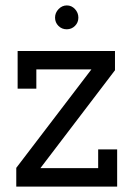

<svg xmlns="http://www.w3.org/2000/svg" viewBox="-20 -688 492 708"><path d="M40 0V-69L317 -432H114V-361H45V-500H404V-429L129 -68H342V-137H412V0ZM226.5 -668Q244 -668 256.5 -654.5Q269 -641 269 -623Q269 -605 256.5 -592.5Q244 -580 226 -580Q208 -580 195.5 -592.5Q183 -605 183 -623Q183 -641 196 -654.5Q209 -668 226.5 -668Z"/></svg>

Font: Kelly Slab
Style: Regular
Weight: 400
Designer: Denis Masharov
Foundry: Denis Masharov
Version: Version 1.001